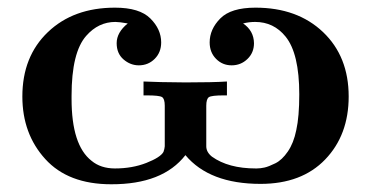

<svg xmlns="http://www.w3.org/2000/svg" viewBox="-20 -473 965 499"><path d="M38.1 -222.2Q38.1 -326.2 104.5 -389.6Q170.9 -453.1 278.8 -453.1Q342.8 -453.1 370.8 -425Q398.9 -397 398.9 -362.8Q398.9 -336.9 382.1 -320.1Q365.2 -303.2 340.8 -303.2Q318.8 -303.2 301 -318.6Q283.2 -334 283.2 -360.8Q283.2 -388.7 312 -412.1Q290 -416 279.8 -416Q235.8 -416 204.1 -379.9Q166 -336.9 166 -224.1V-215.8Q166 -95.7 217.8 -55.2Q241.7 -35.2 278.8 -35.2Q323.7 -35.2 360.4 -49.6Q397 -64 404.8 -78.1Q407.7 -85.9 408.2 -92.8V-198.2Q408.2 -216.3 401.1 -220.7Q394 -225.1 361.8 -225.1H353V-261.2Q389.2 -259.3 461.9 -258.8Q533.7 -258.8 569.8 -261.2V-225.1H562Q529.8 -225.1 522.9 -220.5Q516.1 -215.8 516.1 -198.2V-92.8Q516.1 -77.6 530.8 -65.9Q573.7 -35.2 645 -35.2H647Q656.7 -35.2 667.5 -37.6Q678.2 -40 695.6 -48.6Q712.9 -57.1 728 -79.1Q743.2 -101.1 750 -134.8Q757.8 -169.9 757.8 -228Q757.8 -334 722.2 -377.9Q691.4 -416 643.1 -416Q627 -416 611.8 -412.1Q639.6 -393.1 640.1 -360.8Q640.1 -335.9 623 -319.6Q606 -303.2 582 -303.2Q558.1 -303.2 541.5 -320.1Q524.9 -336.9 524.9 -362.8Q524.9 -397 552.5 -425Q580.1 -453.1 644 -453.1Q752.9 -453.1 819.6 -389.6Q886.2 -326.2 886.2 -222.2Q886.2 -122.1 825.2 -58.6Q764.2 4.9 657.2 4.9Q524.4 4.9 461.9 -69.8Q402.8 6.3 269 5.9Q157.2 5.9 97.7 -59.6Q38.1 -125 38.1 -222.2Z"/></svg>

Font: CMU Serif
Style: Bold
Weight: 700
Version: Version 0.7.0